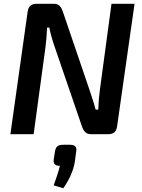

<svg xmlns="http://www.w3.org/2000/svg" viewBox="-20 -710 752 1016"><path d="M692 -690H570L509 -238C504 -202 501 -167 500 -130H486C476 -168 462 -209 452 -239L312 -650C303 -675 291 -690 265 -690H175C145 -690 130 -677 126 -646L35 0H158L221 -463C225 -497 228 -530 229 -564H241C247 -532 259 -491 269 -463L414 -40C423 -15 435 0 461 0H552C582 0 596 -13 600 -44ZM348 56H319C287 56 277 63 271 90L264 136C262 156 272 169 297 167C288 206 276 236 264 271L315 286C344 245 369 193 376 146L383 93C388 66 377 56 348 56Z"/></svg>

Font: Exo 2 Semi Bold
Style: Italic
Weight: 600
Italic angle: -8°
Designer: Natanael Gama
Version: Version 1.001;PS 001.001;hotconv 1.0.88;makeotf.lib2.5.64775